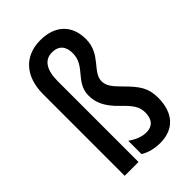

<svg xmlns="http://www.w3.org/2000/svg" viewBox="-232 -849 944 944"><g transform="rotate(-45 240.0 -377.5)"><path d="M403 -610C403 -709 340 -765 240 -765C129 -765 62 -690 62 -567V0H158V-561C158 -640 186 -682 238 -682C285 -682 308 -654 308 -607C308 -517 215 -497 215 -404C215 -360 230 -315 290 -258C337 -213 354 -187 354 -148C354 -102 332 -75 289 -75C255 -75 224 -90 196 -109V-17C226 2 265 10 300 10C396 10 450 -51 450 -155C450 -221 427 -257 364 -319C328 -355 310 -379 310 -409C310 -473 403 -505 403 -610Z"/></g></svg>

Font: Noto Sans Armenian ExtraCondensed Medium
Style: Regular
Weight: 500
Width: 2
Designer: Monotype Design Team
Foundry: Monotype Imaging Inc.
Version: Version 2.008